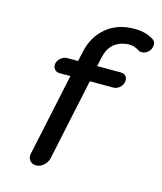

<svg xmlns="http://www.w3.org/2000/svg" viewBox="-112 -830 772 916"><g transform="rotate(15 273.5 -372.5)"><path d="M427 -669Q340 -661 322 -576L312 -530H430Q446 -530 455 -518.5Q464 -507 460 -491Q457 -474 443 -462.5Q429 -451 413 -451H297L211 -46Q206 -26 189 -11.5Q172 3 152 3Q132 3 121 -11.5Q110 -26 115 -46L201 -451H148Q131 -451 122 -462.5Q113 -474 116 -491Q120 -507 134 -518.5Q148 -530 165 -530H218L228 -577Q245 -656 300.5 -702Q356 -748 439 -748Q471 -748 497 -740Q519 -733 535 -722Q551 -710 546 -688Q543 -672 529.5 -660.5Q516 -649 500 -649Q490 -649 487 -651Q484 -653 481 -655Q458 -669 435 -669Q431 -669 427 -669Z"/></g></svg>

Font: Sepalumica Med
Style: Italic
Weight: 500
Italic angle: -12°
Designer: Julieta Ulanovsky
Foundry: Julieta Ulanovsky
Version: Version 7.200